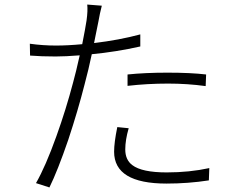

<svg xmlns="http://www.w3.org/2000/svg" viewBox="-20 -802 1040 843"><path d="M540 -425V-475Q618 -483 715 -483Q817 -483 885 -475L883 -424Q803 -435 718 -435Q626 -435 540 -425ZM111 -610Q168 -602 226 -602Q278 -602 341 -608Q355 -679 360 -712Q366 -755 363 -782L427 -777Q418 -742 412 -707Q408 -688 399 -643Q395 -623 393 -613Q503 -626 596 -651V-598Q489 -574 383 -564Q369 -497 351 -430Q322 -316 280 -189Q233 -52 197 21L138 2Q180 -71 228 -205Q270 -322 301 -440Q313 -483 330 -559Q267 -554 224 -554Q161 -554 112 -558ZM481 -136Q481 -176 495 -244L545 -239Q530 -187 530 -146Q530 -100 561 -77Q603 -45 712 -45Q812 -45 899 -64L897 -10Q806 4 711 4Q481 4 481 -136Z"/></svg>

Font: Source Han Sans Light
Style: Regular
Weight: 300
Designer: Ryoko NISHIZUKA Ë•øÂ°öÊ∂ºÂ≠ê (kana & ideographs); Paul D. Hunt (Latin, Greek & Cyrillic); Wenlong ZHANG Âº†ÊñáÈæô (bopom
Foundry: Adobe Systems Incorporated
Version: Version 1.004;PS 1.004;hotconv 1.0.82;makeotf.lib2.5.63406; 